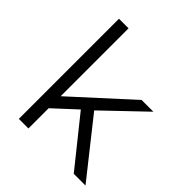

<svg xmlns="http://www.w3.org/2000/svg" viewBox="-203 -874 1006 1006"><g transform="rotate(45 300.5 -371.0)"><path d="M155 -136 157 -227 484 -525H571L340 -304L300 -270ZM99 0V-742H170V0ZM506 0 287 -273 333 -328 593 0Z"/></g></svg>

Font: MOST Montserrat
Style: Regular
Weight: 400
Designer: Julieta Ulanovsky
Foundry: Julieta Ulanovsky
Version: Version 8.000;March 11, 2024;FontCreator 15.0.0.2926 64-bit